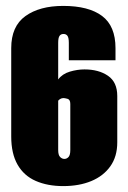

<svg xmlns="http://www.w3.org/2000/svg" viewBox="-20 -618 432 650"><path d="M194 12Q141 12 101 -5.5Q61 -23 39.5 -60.5Q18 -98 18 -156V-455Q18 -529 66 -563.5Q114 -598 194 -598Q280 -598 325.5 -564Q371 -530 371 -455V-414H213V-473Q213 -490 208.5 -496.5Q204 -503 195 -503Q186 -503 181.5 -496.5Q177 -490 177 -473V-349Q191 -368 216.5 -375.5Q242 -383 266 -383Q314 -383 345.5 -361.5Q377 -340 377 -293V-136Q377 -88 353.5 -55Q330 -22 289 -5Q248 12 194 12ZM198 -80Q206 -80 212 -86.5Q218 -93 218 -110V-266Q218 -281 208.5 -283.5Q199 -286 195 -286Q189 -286 184 -283Q179 -280 177 -277V-110Q177 -93 183.5 -86.5Q190 -80 198 -80Z"/></svg>

Font: Alumni Sans Black
Style: Regular
Weight: 900
Designer: Robert E. Leuschke
Foundry: Robert E. Leuschke
Version: Version 1.018